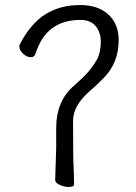

<svg xmlns="http://www.w3.org/2000/svg" viewBox="-20 -733 540 762"><path d="M272 -74Q274 -25 274 -1Q274 9 252 9Q236 9 217.5 1Q199 -7 199 -19Q201 -68 203 -146V-224Q203 -334 275 -394L289 -407Q334 -445 364 -495Q380 -525 380 -568Q380 -605 359.5 -629.5Q339 -654 299 -654Q163 -654 121 -520Q117 -506 102 -506Q86 -506 71.5 -520Q57 -534 57 -548Q57 -553 58 -556Q101 -639 159.5 -676Q218 -713 298 -713Q369 -713 410 -675.5Q451 -638 451 -574Q451 -484 392 -424Q366 -397 339 -374Q270 -315 270 -254Q270 -193 270.5 -139Q271 -85 272 -74Z"/></svg>

Font: Moon Stars Kai HW
Style: Regular
Weight: 400
Designer: GuiWonder
Version: Version 1.101